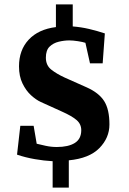

<svg xmlns="http://www.w3.org/2000/svg" viewBox="-20 -740 590 879"><path d="M221 119V-2Q182 -4 139 -11.5Q96 -19 58 -32L73 -164H134L148 -82Q164 -78 189 -72.5Q214 -67 240 -67Q293 -67 322.5 -85.5Q352 -104 352 -144Q352 -172 330.5 -190.5Q309 -209 264 -229L167 -273Q145 -283 122 -304Q99 -325 83 -358Q67 -391 67 -436Q67 -511 111.5 -558.5Q156 -606 236 -616V-720H313V-619Q351 -616 387.5 -607.5Q424 -599 460 -587L450 -450H392L371 -544Q359 -548 336.5 -551.5Q314 -555 297 -555Q274 -555 249 -549Q224 -543 207 -526.5Q190 -510 190 -476Q190 -441 214.5 -421.5Q239 -402 276 -385L377 -340Q433 -315 457 -277Q481 -239 481 -170Q481 -109 435 -62Q389 -15 295 -6V119Z"/></svg>

Font: Manuale ExtraBold
Style: Regular
Weight: 800
Version: Version 1.002